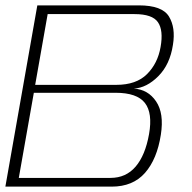

<svg xmlns="http://www.w3.org/2000/svg" viewBox="-23 -695 716 715"><path d="M-3 0H393Q472 0 517 -51.2Q562 -102.5 576 -193.5Q588.5 -273 558.2 -317.5Q528 -362 475.5 -365Q523.5 -368 566.8 -411.5Q610 -455 621 -528Q631.5 -592 606.2 -633.5Q581 -675 494 -675H116ZM47 -32.5 103 -349.5H407.5Q487 -349.5 516.5 -311.8Q546 -274 532 -195.5Q518 -116.5 482 -74.5Q446 -32.5 388.5 -32.5ZM108 -379 154.5 -642.5H478Q544.5 -642.5 565.2 -612.2Q586 -582 575 -520Q564.5 -459 524.5 -419Q484.5 -379 410 -379Z"/></svg>

Font: Anybody SemiExpanded ExtraLight
Style: Italic
Weight: 250
Width: 6
Italic angle: -10°
Version: Version 1.113;gftools[0.9.25]